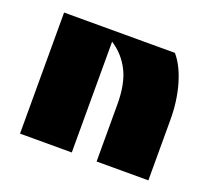

<svg xmlns="http://www.w3.org/2000/svg" viewBox="-79 -498 652 596"><g transform="rotate(20 247.0 -200.0)"><path d="M39 0V-400H405Q432 -369 447.5 -315.5Q463 -262 463 -200V0H292V-189Q292 -257 270.5 -299Q249 -341 210 -366V0Z"/></g></svg>

Font: Tac One
Style: Regular
Weight: 400
Designer: Oluseyi Olusanya, David Udoh, Eyiyemi Adegbite, Mirko Velimirović
Version: Version 1.003; ttfautohint (v1.8.4.7-5d5b)